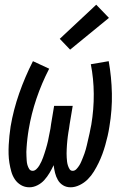

<svg xmlns="http://www.w3.org/2000/svg" viewBox="-20 -788 540 816"><path d="M105 8Q85 8 69 -1.5Q53 -11 43 -26Q33 -41 28 -59Q23 -77 20 -95.5Q17 -114 16.5 -133Q16 -152 17 -171.5Q18 -191 20 -210.5Q22 -230 25 -250Q37 -321 61.5 -391Q86 -461 120 -528L189 -496Q157 -434 135 -369Q113 -304 102 -238Q100 -229 99 -219Q98 -209 96.5 -199.5Q95 -190 94.5 -180.5Q94 -171 93 -161.5Q92 -152 92 -142.5Q92 -133 92.5 -123.5Q93 -114 93.5 -105Q94 -96 96.5 -87Q99 -78 104 -70Q109 -62 119 -62Q127 -62 134.5 -69Q142 -76 147 -84.5Q152 -93 156 -101.5Q160 -110 163 -118.5Q166 -127 169 -136Q172 -145 174.5 -153.5Q177 -162 179.5 -171Q182 -180 184 -189Q186 -198 187.5 -207Q189 -216 191 -224.5Q193 -233 194.5 -242Q196 -251 197 -260L210 -338H289L276 -260Q275 -251 273.5 -242Q272 -233 270.5 -224.5Q269 -216 268 -207Q267 -198 266 -189Q265 -180 264.5 -171.5Q264 -163 263.5 -154Q263 -145 263 -136Q263 -127 263.5 -118.5Q264 -110 265 -101.5Q266 -93 268.5 -85Q271 -77 275.5 -69.5Q280 -62 289 -62Q289 -62 289 -62Q289 -62 289 -62Q298 -62 305 -69.5Q312 -77 317 -85Q322 -93 325.5 -101.5Q329 -110 332.5 -118.5Q336 -127 339 -135.5Q342 -144 344.5 -153Q347 -162 349 -170.5Q351 -179 353 -188Q355 -197 357 -205.5Q359 -214 361 -223Q363 -232 364.5 -241Q366 -250 368 -258Q379 -324 378.5 -389Q378 -454 366 -515L442 -528Q454 -461 455.5 -391Q457 -321 445 -250Q442 -230 437.5 -210.5Q433 -191 427.5 -171.5Q422 -152 415 -133Q408 -114 399 -95.5Q390 -77 379 -59Q368 -41 353 -26Q338 -11 318.5 -1.5Q299 8 280 8Q262 8 248 -0.5Q234 -9 226 -23Q218 -37 214 -53Q210 -69 208 -86Q200 -69 190.5 -53Q181 -37 168.5 -23Q156 -9 139 -0.5Q122 8 105 8ZM278 -577 234 -623 389 -768 443 -712Z"/></svg>

Font: Iosevka SS04
Style: Italic
Weight: 400
Italic angle: -9°
Monospace: yes
Designer: Belleve Invis
Foundry: Belleve Invis
Version: Version 19.0.0; ttfautohint (v1.8.4)